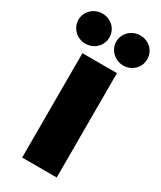

<svg xmlns="http://www.w3.org/2000/svg" viewBox="-322 -1033 931 1112"><g transform="rotate(30 143.0 -477.5)"><path d="M16 -955C-40 -955 -87 -911 -87 -855C-87 -799 -40 -754 16 -754C75 -754 120 -799 120 -855C120 -911 75 -955 16 -955ZM270 -955C213 -955 166 -911 166 -855C166 -799 213 -754 270 -754C328 -754 373 -799 373 -855C373 -911 328 -955 270 -955ZM261 -698H30V0H261Z"/></g></svg>

Font: Fira Sans Ultra
Style: Regular
Weight: 950
Designer: Carrois Corporate & Edenspiekermann AG
Foundry: Carrois Corporate GbR & Edenspiekermann AG
Version: Version 4.203;PS 004.203;hotconv 1.0.88;makeotf.lib2.5.64775